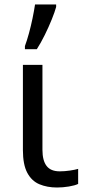

<svg xmlns="http://www.w3.org/2000/svg" viewBox="-20 -825 386 855"><path d="M169 -536V-158Q169 -110 187.5 -86Q206 -62 246 -62Q268 -62 291.5 -65.5Q315 -69 328 -73V-6Q314 1 287 5.5Q260 10 234 10Q190 10 155.5 -4.5Q121 -19 101.5 -55.5Q82 -92 82 -157V-536ZM91 -606V-620Q100 -644 109 -677Q118 -710 125 -744Q132 -778 136 -805H230V-794Q224 -772 210.5 -738.5Q197 -705 179.5 -669.5Q162 -634 144 -606Z"/></svg>

Font: Apis
Style: Regular
Weight: 400
Designer: Monotype Design Team
Foundry: Monotype Imaging Inc.
Version: Version 2.000; build 0001